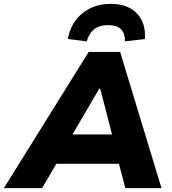

<svg xmlns="http://www.w3.org/2000/svg" viewBox="-66 -974 890 994"><path d="M-46 0 393 -705H556L770 0H583L533 -189L591 -126H183L262 -188L152 0ZM448 -515 287 -240 268 -278H556L524 -239L453 -515ZM383 -760 285 -772Q301 -857 361 -905.5Q421 -954 508 -954Q566 -954 606.5 -932Q647 -910 667.5 -869Q688 -828 684 -772L581 -760Q582 -799 561.5 -821.5Q541 -844 494 -844Q448 -844 421 -822Q394 -800 383 -760Z"/></svg>

Font: Nunito Sans 8pt Black
Style: Italic
Weight: 900
Italic angle: -9°
Version: Version 3.101;gftools[0.9.27]